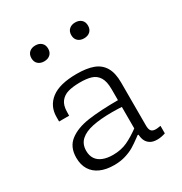

<svg xmlns="http://www.w3.org/2000/svg" viewBox="-177 -885 975 1028"><g transform="rotate(-30 310.0 -371.0)"><path d="M486 -353V-87Q486 -66.5 492.2 -56.2Q498.5 -46 512.8 -43.8Q527 -41.5 552.5 -46.5V0Q526 9 501.5 9Q474.5 9 458 -1.8Q441.5 -12.5 434.2 -30Q427 -47.5 427 -69.5L424 -78V-347.5Q424 -395.5 408 -421Q392 -446.5 363.5 -455.2Q335 -464 291 -463.5Q249.5 -463 220.8 -454.8Q192 -446.5 174.5 -424.2Q157 -402 156.5 -362L156 -338H94V-365.5Q94 -433 145.2 -472.5Q196.5 -512 303 -512Q364.5 -512 404.5 -497Q444.5 -482 465.2 -447Q486 -412 486 -353ZM365.5 -239.5Q293 -239.5 243.8 -229.2Q194.5 -219 167.8 -194.8Q141 -170.5 141 -129Q141 -99.5 154.5 -79.2Q168 -59 193.8 -48.8Q219.5 -38.5 255.5 -38.5Q305 -38.5 344.2 -56.5Q383.5 -74.5 432 -110.5L438 -64.5H421L410.5 -56.5Q381 -34.5 358.5 -21Q336 -7.5 304.5 2.2Q273 12 233.5 12Q184.5 12 149.2 -3.8Q114 -19.5 95.2 -49.8Q76.5 -80 76.5 -123.5Q76.5 -190 120.8 -224Q165 -258 239.2 -268.8Q313.5 -279.5 430.5 -279.5L444 -236.5Q423 -238 402.5 -238.8Q382 -239.5 365.5 -239.5ZM135 -705.5Q135 -728.5 149.2 -741.5Q163.5 -754.5 187 -754.5Q210 -754.5 224.2 -741.5Q238.5 -728.5 238.5 -705.5Q238.5 -682.5 224.2 -669.5Q210 -656.5 187 -656.5Q163.5 -656.5 149.2 -669.5Q135 -682.5 135 -705.5ZM381.5 -705.5Q381.5 -728.5 395.8 -741.5Q410 -754.5 433.5 -754.5Q456.5 -754.5 470.8 -741.5Q485 -728.5 485 -705.5Q485 -682.5 470.8 -669.5Q456.5 -656.5 433.5 -656.5Q410 -656.5 395.8 -669.5Q381.5 -682.5 381.5 -705.5Z"/></g></svg>

Font: Monaspace Neon Var
Style: Regular
Weight: 400
Designer: Riley Cran and the Lettermatic Team
Version: Version 1.000 (Monaspace Neon Var)